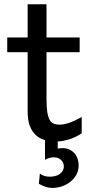

<svg xmlns="http://www.w3.org/2000/svg" viewBox="-20 -665 448 919"><path d="M14.6 -485.8H112.3V-644.5H202.6V-485.8H361.3V-415H202.6V-190.4Q202.6 -152.8 206.3 -128.9Q210 -105 217.5 -91.6Q225.1 -78.1 236.8 -73.2Q248.5 -68.4 265.1 -68.4Q286.1 -68.4 312.5 -77.6Q338.9 -86.9 371.1 -105V-26.9Q337.4 -4.9 306.6 3.4Q279.3 11.2 256.3 12.2V46.4Q261.2 45.4 266.4 44.7Q271.5 43.9 279.8 43.9Q296.4 43.9 310.5 50Q324.7 56.2 335 67.1Q345.2 78.1 350.8 93.5Q356.4 108.9 356.4 127Q356.4 151.9 345.2 171.9Q334 191.9 315.9 205.8Q297.9 219.7 275.9 227.1Q253.9 234.4 231.9 234.4Q212.9 234.4 197 228.8Q181.2 223.1 166 214.8L170.9 166Q181.6 173.8 192.9 177.2Q204.1 180.7 219.7 180.7Q230.5 180.7 241.9 178.2Q253.4 175.8 262.9 169.9Q272.5 164.1 278.8 154.8Q285.2 145.5 285.6 131.8Q285.2 112.8 271.7 100.3Q258.3 87.9 238.3 87.9Q226.6 87.9 214.8 91.6Q203.1 95.2 195.3 100.1V5.4Q170.9 -1 152.3 -17.6Q133.8 -34.2 123 -61.8Q112.3 -89.4 112.3 -131.8V-415H14.6Z"/></svg>

Font: Andika New Basic
Style: Regular
Weight: 400
Designer: Victor Gaultney, Annie Olsen, Julie Remington, Don Collingsworth, Eric Hays
Foundry: SIL International
Version: Version 5.500; ttfautohint (v1.8.3)